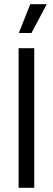

<svg xmlns="http://www.w3.org/2000/svg" viewBox="-20 -888 250 908"><path d="M68 0V-660H142V0ZM129 -732H69L123 -868H201Z"/></svg>

Font: Bricolage Grotesque 24pt Condensed Light
Style: Regular
Weight: 300
Width: 3
Designer: Mathieu Triay
Foundry: Atelier Triay
Version: Version 1.001;gftools[0.9.33.dev8+g029e19f]